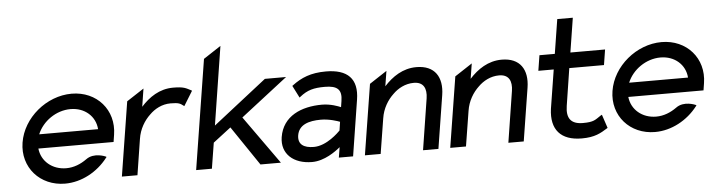

<svg xmlns="http://www.w3.org/2000/svg" viewBox="-43 -828 3786 1020"><g transform="rotate(-5 1849.5 -317.5)"><path d="M62 -226C41 -95 135 11 269 11C357 11 442 -36 496 -106L500 -111L495 -114C495 -114 435 -141 391 -108C359 -85 322 -70 282 -70C207 -70 150 -119 143 -187H544L550 -225C571 -356 478 -462 344 -462C210 -462 83 -357 62 -226ZM154 -262C182 -330 254 -381 331 -381C407 -381 463 -331 468 -262Z M572 0H655L685 -191C693 -244 720 -287 751 -316C778 -343 817 -365 863 -365C908 -365 915 -359 931 -347L935 -344L983 -422L978 -425C952 -438 942 -447 884 -447C811 -447 755 -408 712 -360L727 -456L635 -396Z M968 0H1052L1074 -137L1169 -210L1311 0H1420L1237 -257L1487 -451H1374L1088 -227L1154 -646L1061 -585Z M1436 -135C1422 -46 1487 11 1586 11C1652 11 1713 -34 1738 -55L1729 0H1805L1852 -298C1870 -409 1815 -462 1700 -462C1619 -462 1568 -440 1520 -404L1516 -401L1549 -336L1554 -340C1594 -372 1628 -381 1687 -381C1754 -381 1779 -359 1769 -298L1764 -266C1750 -272 1710 -288 1664 -288C1554 -288 1454 -246 1436 -135ZM1524 -136C1533 -193 1587 -209 1651 -209C1696 -209 1739 -194 1752 -189L1745 -143C1735 -133 1671 -68 1602 -68C1548 -68 1517 -89 1524 -136Z M1868 0H1952L1982 -187C1990 -240 2017 -283 2048 -312C2075 -339 2114 -361 2160 -361C2212 -361 2229 -325 2221 -273L2178 0H2260L2305 -283C2320 -378 2279 -443 2181 -443C2108 -443 2052 -404 2008 -356L2021 -437L1928 -376Z M2323 0H2407L2437 -187C2445 -240 2472 -283 2503 -312C2530 -339 2569 -361 2615 -361C2667 -361 2684 -325 2676 -273L2633 0H2715L2760 -283C2775 -378 2734 -443 2636 -443C2563 -443 2507 -404 2463 -356L2476 -437L2383 -376Z M2825 -367H2907L2874 -160C2859 -50 2912 11 3024 11C3094 11 3125 -8 3162 -31L3165 -33L3141 -105L3135 -102C3103 -81 3096 -70 3037 -70C2972 -70 2949 -104 2959 -168L2990 -367H3175L3188 -449H3003L3032 -632H2949L2920 -449H2838Z M3208 -226C3187 -95 3281 11 3415 11C3503 11 3588 -36 3642 -106L3646 -111L3641 -114C3641 -114 3581 -141 3537 -108C3505 -85 3468 -70 3428 -70C3353 -70 3296 -119 3289 -187H3690L3696 -225C3717 -356 3624 -462 3490 -462C3356 -462 3229 -357 3208 -226ZM3300 -262C3328 -330 3400 -381 3477 -381C3553 -381 3609 -331 3614 -262Z"/></g></svg>

Font: Charger Sport
Style: SeBdObl
Weight: 600
Designer: Jasper
Foundry: Cannot Into Space Fonts
Version: Version 1.1